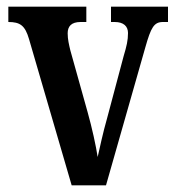

<svg xmlns="http://www.w3.org/2000/svg" viewBox="-20 -556 525 576"><path d="M67 -439 195 0H298L416 -414C433 -474 442 -490 469 -490H484V-536H313V-490H324C351 -490 364 -477 364 -457C364 -435 360 -418 351 -388L302 -204C288 -155 279 -111 273 -85C268 -118 256 -173 243 -219L191 -405C187 -422 183 -438 183 -456C183 -477 194 -490 222 -490H239V-536H5V-490C40 -490 55 -480 67 -439Z"/></svg>

Font: Noto Serif Sinhala ExtraCondensed SemiBold
Style: Regular
Weight: 600
Width: 2
Designer: Jelle Bosma - Monotype Design Team
Foundry: Monotype Imaging Inc.
Version: Version 2.007